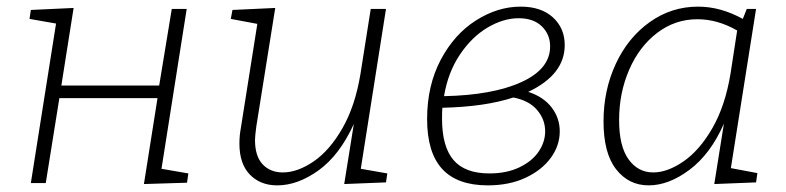

<svg xmlns="http://www.w3.org/2000/svg" viewBox="-20 -552 2371 579"><path d="M543 -525 467 -43 548 -29 544 -1 414 3 455 -256H159L118 0H73L149 -481L69 -495L73 -522L202 -528L165 -294H460L498 -525Z M1068 -43 1148 -29 1144 -2 1018 3 1047 -178Q1004 -84 941 -38.5Q878 7 816 7Q765 7 733.5 -25.5Q702 -58 702 -119Q702 -143 706 -164L756 -480L676 -495L681 -522L810 -528L753 -171Q749 -141 749 -130Q749 -81 772 -56.5Q795 -32 833 -32Q877 -32 925.5 -65Q974 -98 1012.5 -165Q1051 -232 1067 -329L1098 -525H1144Z M1668 -156Q1668 -113 1641 -76Q1614 -39 1565 -16Q1516 7 1451 7Q1359 7 1313.5 -42.5Q1268 -92 1268 -193Q1268 -294 1309 -371.5Q1350 -449 1415.5 -490.5Q1481 -532 1550 -532Q1612 -532 1647.5 -499.5Q1683 -467 1683 -416Q1683 -327 1573 -275Q1619 -260 1643.5 -228Q1668 -196 1668 -156ZM1319 -262Q1466 -265 1552.5 -304.5Q1639 -344 1639 -412Q1639 -448 1614 -472.5Q1589 -497 1544 -497Q1498 -497 1450.5 -469Q1403 -441 1367 -387.5Q1331 -334 1319 -262ZM1624 -156Q1624 -192 1599.5 -220.5Q1575 -249 1528 -258Q1443 -230 1314 -227Q1313 -216 1313 -194Q1313 -110 1347.5 -69.5Q1382 -29 1456 -29Q1508 -29 1546.5 -47.5Q1585 -66 1604.5 -95Q1624 -124 1624 -156Z M2184 -45 2264 -30 2260 -2 2134 3 2163 -179Q2123 -88 2060 -40.5Q1997 7 1936 7Q1876 7 1838 -41.5Q1800 -90 1800 -186Q1800 -280 1837 -359.5Q1874 -439 1939.5 -485.5Q2005 -532 2085 -532Q2153 -532 2220 -495L2232 -525H2260ZM2183 -330 2203 -460Q2144 -494 2083 -494Q2016 -494 1962 -453Q1908 -412 1877.5 -342Q1847 -272 1847 -190Q1847 -111 1875.5 -71.5Q1904 -32 1950 -32Q1993 -32 2041.5 -65.5Q2090 -99 2128.5 -166Q2167 -233 2183 -330Z"/></svg>

Font: Bitter Pro Light
Style: Italic
Weight: 300
Italic angle: -9°
Designer: Sol Matas, and Bitter project Authors
Foundry: Sol Matas
Version: Version 1.010